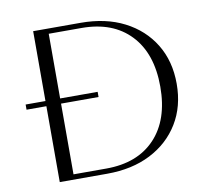

<svg xmlns="http://www.w3.org/2000/svg" viewBox="-78 -789 970 877"><g transform="rotate(-10 407.0 -350.0)"><path d="M130 0V-352H38V-376H130V-700H350Q466 -700 552 -656Q638 -612 686 -533.5Q734 -455 734 -350Q734 -245 686 -166.5Q638 -88 552 -44Q466 0 350 0ZM372 -352H198V-24H350Q495 -24 576.5 -110Q658 -196 658 -350Q658 -504 576.5 -590Q495 -676 350 -676H198V-376H372Z"/></g></svg>

Font: Aboreto
Style: Regular
Weight: 400
Designer: Dominik Jáger
Foundry: Dominik Jáger
Version: Version 1.001; ttfautohint (v1.8.4.7-5d5b)